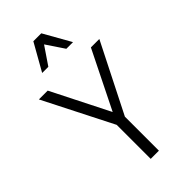

<svg xmlns="http://www.w3.org/2000/svg" viewBox="-283 -1006 1078 1078"><g transform="rotate(-45 256.0 -466.5)"><path d="M289 -270V0H224V-270L16 -680H86L259 -337L429 -680H496ZM326 -772 255 -878 183 -772H134L225 -933H288L379 -772Z"/></g></svg>

Font: Inria Sans Light
Style: Regular
Weight: 300
Designer: Black Foundry Team
Foundry: Black Foundry
Version: Version 1.2; ttfautohint (v1.8.3)